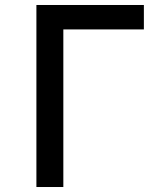

<svg xmlns="http://www.w3.org/2000/svg" viewBox="-20 -750 640 770"><path d="M126 0V-730H557V-632H234V0Z"/></svg>

Font: JetBrains Mono NL SemiBold
Style: Regular
Weight: 600
Designer: Philipp Nurullin, Konstantin Bulenkov
Foundry: JetBrains
Version: Version 2.304; ttfautohint (v1.8.4.7-5d5b)